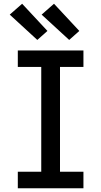

<svg xmlns="http://www.w3.org/2000/svg" viewBox="-20 -1004 540 1024"><path d="M75 0V-88H200V-647H75V-735H425V-647H300V-88H425V0ZM349 -791 202 -926 268 -984 403 -839ZM179 -791 32 -926 98 -984 233 -839Z"/></svg>

Font: Iosevka Term Curly Semibold
Style: Regular
Weight: 600
Designer: Belleve Invis
Foundry: Belleve Invis
Version: Version 32.3.0